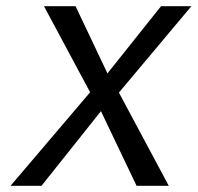

<svg xmlns="http://www.w3.org/2000/svg" viewBox="-20 -600 638 620"><path d="M14 0H114L306 -241L421 0H525L364 -301L598 -580H500L327 -363L224 -580H122L271 -302Z"/></svg>

Font: Charger Pro
Style: BdNarObl
Weight: 700
Designer: Jasper
Foundry: Cannot Into Space Fonts
Version: Version 1.09